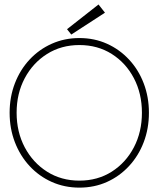

<svg xmlns="http://www.w3.org/2000/svg" viewBox="-20 -846 746 878"><path d="M56 -330.5Q56 -242.5 93.2 -172.2Q130.5 -102 195.2 -61Q260 -20 343 -20Q426.5 -20 491 -61Q555.5 -102 592.2 -172.2Q629 -242.5 629 -330.5Q629 -418.5 592.2 -488.5Q555.5 -558.5 491 -599.2Q426.5 -640 343 -640Q260 -640 195.2 -599.2Q130.5 -558.5 93.2 -488.5Q56 -418.5 56 -330.5ZM24 -330.5Q24 -402.5 48 -464.8Q72 -527 115.2 -573.5Q158.5 -620 216.8 -646Q275 -672 343 -672Q411.5 -672 469.2 -646Q527 -620 570.2 -573.5Q613.5 -527 637.2 -464.8Q661 -402.5 661 -330.5Q661 -258 637.2 -195.8Q613.5 -133.5 570.2 -86.8Q527 -40 469.2 -14Q411.5 12 343 12Q275 12 216.8 -14Q158.5 -40 115.2 -86.8Q72 -133.5 48 -195.8Q24 -258 24 -330.5ZM306 -688 286.5 -712.5 430.5 -825.5 460 -788Z"/></svg>

Font: League Spartan Extralight
Style: Regular
Weight: 200
Foundry: The League of Moveable Type
Version: Version 2.300; ttfautohint (v1.8.3)